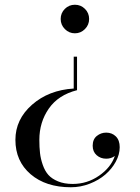

<svg xmlns="http://www.w3.org/2000/svg" viewBox="-20 -550 590 810"><path d="M338.5 -512.5Q356 -495 356 -470Q356 -445 338.2 -427.2Q320.5 -409.5 296 -409.5Q271.5 -409.5 253.8 -427.2Q236 -445 236 -470Q236 -495 253.5 -512.5Q271 -530 296 -530Q321 -530 338.5 -512.5ZM305 -169.5Q226 -149.5 186 -92Q146 -34.5 146 40Q146 71.5 148.8 95.8Q151.5 120 160.5 145.8Q169.5 171.5 184.2 188Q199 204.5 225 215.2Q251 226 286.5 226Q348 226 398 191.2Q448 156.5 464.5 108Q449 119.5 428 119.5Q404.5 119.5 387.8 104.8Q371 90 371 65Q371 37.5 388.5 23.5Q406 9.5 428 9.5Q452.5 9.5 468.8 25.5Q485 41.5 485 71Q485 101.5 468.5 132Q452 162.5 424.5 186.2Q397 210 358.5 225Q320 240 279 240Q173.5 240 109.2 185Q45 130 45 40Q45 -46.5 115.2 -108.2Q185.5 -170 291 -176.5V-311H305Z"/></svg>

Font: Bodoni* 16pt
Style: Regular
Weight: 400
Version: Version 2.3